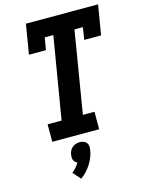

<svg xmlns="http://www.w3.org/2000/svg" viewBox="-143 -820 887 1167"><g transform="rotate(-15 300.0 -236.5)"><path d="M107 0V-110H195L281 -625H227L214 -548H107L138 -735H592L561 -548H455L467 -625H414L329 -110H402V0ZM219 262 176 214Q190 203 201.5 189.5Q213 176 222 161Q222 161 222 161Q222 161 222 161Q214 158 208.5 152.5Q203 147 199.5 139.5Q196 132 196 123Q196 114 197 105Q199 93 204.5 81.5Q210 70 220 61.5Q230 53 242.5 49Q255 45 267 45Q279 45 290.5 49Q302 53 309 61.5Q316 70 317.5 81.5Q319 93 317 105Q314 128 305.5 150Q297 172 284.5 192Q272 212 255.5 230Q239 248 219 262Z"/></g></svg>

Font: Iosevka Slab XBdExObl
Style: Regular
Weight: 800
Width: 7
Italic angle: -9°
Monospace: yes
Designer: Belleve Invis
Foundry: Belleve Invis
Version: Version 11.1.0; ttfautohint (v1.8.3)